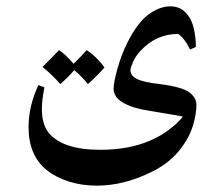

<svg xmlns="http://www.w3.org/2000/svg" viewBox="-20 -386 699 605"><path d="M599 -56Q599 -29 589 6.5Q579 42 555 75Q519 126 459 155Q371 199 285 199Q238 199 197 186Q156 173 126 149Q70 103 70 14Q70 -51 101 -118L120 -111Q112 -71 112 -42Q112 5 133 32Q177 86 296 86Q386 86 453 57Q485 43 508 26Q531 9 542.5 -3Q554 -15 556 -19L439 -39Q401 -45 374 -59Q338 -77 338 -107Q338 -126 350 -169.5Q362 -213 383 -255Q415 -317 449.5 -341.5Q484 -366 516 -366Q548 -366 566 -345Q585 -325 591.5 -292.5Q598 -260 597 -238L579 -230Q569 -250 560.5 -260.5Q552 -271 547 -275Q542 -279 541 -279Q472 -279 423 -226Q407 -209 399 -190.5Q391 -172 391 -165Q391 -148 411 -137.5Q431 -127 484 -121Q554 -112 576.5 -95Q599 -78 599 -56ZM309 -173Q290 -151 257 -121Q238 -145 214 -165Q198 -146 170 -121Q144 -151 114 -175Q152 -213 166 -228Q185 -216 212 -185Q242 -215 253 -228Q269 -218 284.5 -202.5Q300 -187 309 -173Z"/></svg>

Font: Mirza
Style: Regular
Weight: 400
Designer: Arabic design by Kourosh Beigpour, Latin design by Eduardo Tunni, engineering by Lasse Fister
Version: Version 1.000